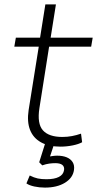

<svg xmlns="http://www.w3.org/2000/svg" viewBox="-20 -658 441 872"><path d="M254 8Q202 8 166.5 -11.5Q131 -31 116.5 -68Q102 -105 110 -158L156 -446H45L52 -487H162L186 -638H234L210 -487H401L394 -446H203L159 -167Q148 -96 175 -66Q202 -36 263 -36Q286 -36 307 -40Q328 -44 348 -51L353 -12Q337 -3 309.5 2.5Q282 8 254 8ZM184 194Q159 194 136 189Q113 184 100 175L115 139Q135 149 151.5 152.5Q168 156 191 156Q227 156 247.5 145.5Q268 135 271 114Q273 99 263 91Q253 83 231 83Q218 83 203.5 85Q189 87 172 93L158 79L188 -16H230L205 59L185 56Q203 53 216 51Q229 49 239 49Q265 49 283 56.5Q301 64 310 78.5Q319 93 316 114Q311 150 275 172Q239 194 184 194Z"/></svg>

Font: Nunito Sans 10pt SemiExpanded ExtraLight
Style: Italic
Weight: 250
Width: 6
Italic angle: -9°
Designer: Vernon Adams
Foundry: Vernon Adams
Version: Version 3.101;gftools[0.9.27]